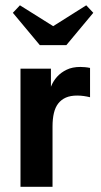

<svg xmlns="http://www.w3.org/2000/svg" viewBox="-20 -722 390 742"><path d="M290.5 -463.3Q259.5 -463.3 237.4 -452.5Q215.3 -441.8 200.5 -425.3Q185.8 -408.8 177.5 -388.4Q169.3 -368 166.3 -348.8L176.8 -325.5V-456.5H59.2V0H183V-233.2Q183 -262.7 188.3 -285Q193.5 -307.2 205.1 -322.1Q216.8 -337 234.6 -344.9Q252.5 -352.7 278.3 -352.7Q291 -352.7 303.9 -350.9Q316.8 -349 328 -346.2V-459.5Q318.5 -461.5 308.5 -462.4Q298.5 -463.3 290.5 -463.3ZM57 -701.5 29.7 -672.5 134 -547.5H236.3L340.5 -672.5L313.3 -701.5L153.3 -600.5H218Z"/></svg>

Font: Tilda Sans VF
Style: Regular
Weight: 400
Designer: ParaType Ltd
Foundry: ParaType Ltd
Version: Version 1.010